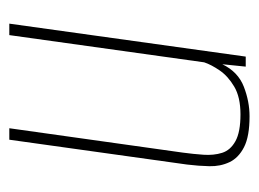

<svg xmlns="http://www.w3.org/2000/svg" viewBox="-90 -444 543 402"><g transform="rotate(-90 181.0 -243.5)"><path d="M138 8Q96 8 73.5 -3.5Q51 -15 42 -34Q33 -53 33.5 -76Q34 -99 37 -123L89 -495H113L62 -132Q59 -110 57.5 -88.5Q56 -67 61.5 -49.5Q67 -32 86 -21.5Q105 -11 142 -11Q178 -11 200 -24Q222 -37 234 -54.5Q246 -72 251 -87L308 -495H332L263 0H242L247 -49Q231 -16 200 -4Q169 8 138 8Z"/></g></svg>

Font: Alumni Sans SC Thin
Style: Italic
Weight: 100
Italic angle: -8°
Designer: Robert E. Leuschke
Foundry: Robert E. Leuschke
Version: Version 1.016